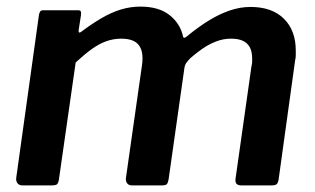

<svg xmlns="http://www.w3.org/2000/svg" viewBox="-20 -561 954 581"><path d="M47 0Q38 0 33 -6.5Q28 -13 29 -22L98 -517Q100 -525 102.5 -527.5Q105 -530 111 -530H216Q223 -530 224.5 -526.5Q226 -523 225 -515L218 -470Q217 -458 226 -465Q258 -489 287 -506Q316 -523 345 -532Q374 -541 405 -541Q461 -541 493.5 -515Q526 -489 534 -450Q536 -445 540.5 -447.5Q545 -450 553 -457Q584 -482 614.5 -500.5Q645 -519 676 -529.5Q707 -540 738 -540Q803 -540 839 -504.5Q875 -469 875 -408Q875 -401 875 -393.5Q875 -386 873 -378L823 -17Q821 -7 817 -3.5Q813 0 802 0H710Q689 0 693 -22L741 -361Q743 -367 743 -374Q743 -381 743 -385Q743 -414 727.5 -429Q712 -444 679 -444Q655 -444 632.5 -435Q610 -426 591 -412.5Q572 -399 556 -385Q549 -378 544 -371Q539 -364 538 -355L490 -17Q488 -7 484.5 -3.5Q481 0 470 0H378Q370 0 365 -6Q360 -12 361 -22L410 -366Q415 -405 400 -424.5Q385 -444 347 -444Q323 -444 301 -436Q279 -428 257 -412Q235 -396 209 -372L158 -16Q156 -6 152 -3Q148 0 136 0H47Z"/></svg>

Font: Libre Franklin Thin SemiBold
Style: Italic
Weight: 600
Italic angle: -8°
Version: Version 3.000